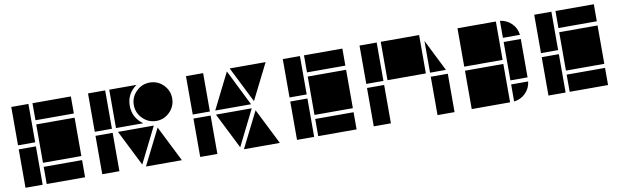

<svg xmlns="http://www.w3.org/2000/svg" viewBox="-44 -1164 5262 1631"><g transform="rotate(-10 2586.5 -348.5)"><path d="M222 -366H74V-697H222ZM222 0H74V-331H222ZM588 -550H257V-697H588ZM588 0H257V-148H588ZM588 -183H257V-514H588Z M1085 -22 930 -331H1239ZM1268 -366Q1200 -366 1151 -415Q1102 -464 1102 -532Q1102 -600 1151 -648.5Q1200 -697 1268 -697Q1336 -697 1384.5 -648.5Q1433 -600 1433 -532Q1433 -464 1384.5 -415Q1336 -366 1268 -366ZM1154 -366H919V-697H1154Q1067 -635 1067 -532Q1067 -429 1154 -366ZM884 -366H736V-697H884ZM884 0H736V-331H884ZM1423 0H1113L1268 -309Z M1930 -22 1775 -331H2084ZM1729 0H1581V-331H1729ZM1729 -366H1581V-697H1729ZM2084 -366H1775L1930 -676ZM2113 -388 1958 -697H2268ZM2268 0H1958L2113 -309Z M2564 -366H2416V-697H2564ZM2564 0H2416V-331H2564ZM2930 -550H2599V-697H2930ZM2930 0H2599V-148H2930ZM2930 -183H2599V-514H2930Z M3226 -366H3078V-697H3226ZM3592 -366H3261V-697H3592ZM3765 -366H3628V-640ZM3775 0H3628V-331H3775ZM3226 0H3078V-331H3226Z M4436 -550H4289V-697Q4348 -689 4388.5 -649Q4429 -609 4436 -550ZM4254 -366H3923V-697H4254ZM4254 0H3923V-331H4254ZM4437 -183H4289V-514H4437ZM4289 -1V-148H4436Q4429 -89 4388.5 -48.5Q4348 -8 4289 -1Z M4733 -366H4585V-697H4733ZM4733 0H4585V-331H4733ZM5099 -550H4768V-697H5099ZM5099 0H4768V-148H5099ZM5099 -183H4768V-514H5099Z"/></g></svg>

Font: Geotalism
Style: Regular
Weight: 400
Designer: GGBotNet
Foundry: GGBotNet
Version: 1.00